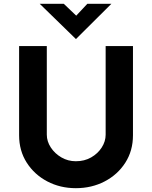

<svg xmlns="http://www.w3.org/2000/svg" viewBox="-20 -977 796 1005"><path d="M225 -272Q225 -237 246 -205Q267 -173 301.5 -153Q336 -133 377 -133Q422 -133 457 -153Q492 -173 512.5 -205Q533 -237 533 -272V-736H676V-269Q676 -188 636 -125.5Q596 -63 528 -27.5Q460 8 377 8Q295 8 227.5 -27.5Q160 -63 120 -125.5Q80 -188 80 -269V-736H225ZM314 -957 379 -895 437 -957H563L378 -773H377L188 -957Z"/></svg>

Font: Reem Kufi
Style: Bold
Weight: 700
Designer: Khaled Hosny
Version: Version 1.001